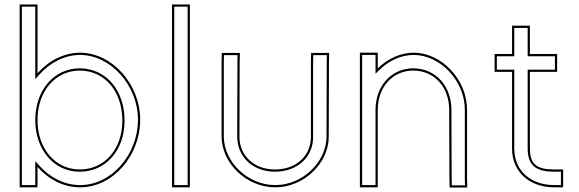

<svg xmlns="http://www.w3.org/2000/svg" viewBox="-20 -819 2595 860"><path d="M68 -281V-20V20H148V-20V-71.2C197.4 -15.5 265.2 20 338 20C338.5 20 339 20 339.5 20C486 20 608 -122.3 608 -282.9C608 -441.1 482.4 -583 338 -583C265.5 -582.5 197.6 -546.8 148 -490.9V-759V-799H68V-759ZM148 -281C148 -412 229 -503 338 -503C449.3 -502 528 -410 528 -278.6C528 -148.9 446.3 -60 338 -60C337.4 -60 336.8 -60 336.3 -60C229.1 -60 148 -151.7 148 -281ZM78 10V-789H138V-464.5L155.5 -484.2C203.5 -538.4 269 -572.5 338 -573C475.8 -573 598 -436.4 598 -282.9C598 -126.8 479.2 10 339.5 10C339 10 338.7 10 338 10C268.5 10 203.3 -23.9 155.5 -77.8L138 -97.5V10ZM138 -281C138 -147.6 222.5 -50 336.3 -50C336.8 -50 337.5 -50 338 -50C452.6 -50 538 -144.7 538 -278.6C538 -414 456 -511.9 338 -513C222.5 -513 138 -416.1 138 -281Z M750.5 -759V-20V20H830.5V-20V-759V-799H750.5ZM760.5 10V-789H820.5V10Z M972.5 -543V-207C973.5 -85 1086.5 20 1212.5 20C1213.1 20 1213.7 20 1214.2 20C1340.5 20 1452.5 -87.6 1452.5 -207L1453.5 -542L1454.5 -582H1373.5L1372.5 -543V-207C1373.5 -121 1306.5 -60 1212.5 -60C1211.8 -60 1211 -60 1210.3 -60C1118.4 -60 1052.5 -121.7 1052.5 -207L1053.5 -542L1054.5 -582H973.5ZM982.5 -542.9 983.2 -572H1044.2L1043.5 -542.1L1042.5 -207C1042.5 -115.8 1113.7 -50 1210.3 -50C1211 -50 1211.9 -50 1212.6 -50C1311 -50 1383.6 -115 1382.5 -207.1V-542.9L1383.2 -572H1444.2L1443.5 -542.1L1442.5 -207C1442.5 -93.6 1335.2 10 1214.2 10C1213.6 10 1213.2 10 1212.5 10C1091.7 10 983.4 -91.2 982.5 -207Z M1672 -512.6V-543V-583H1592V-543V-326V-286V-20V20H1672V-20V-286V-326C1672 -430 1739 -503 1832 -503C1925 -502 1992 -430 1992 -326L1993 -19L1994 21H2073L2072 -20V-326C2073 -461 1959 -583 1832 -583C1772.4 -582.5 1715.4 -555.4 1672 -512.6ZM1679 -505.4C1720.9 -546.7 1775.6 -572.6 1832 -573C1952.7 -573 2063 -455.9 2062 -326V-19.9L2062.8 11H2003.8L2003 -19.1L2002 -326C2002 -434.6 1931.1 -511.9 1832.1 -513C1732.9 -513 1662 -434.5 1662 -326V10H1602V-573H1662V-488.6Z M2353.5 -497H2435.5H2475.5V-577H2435.5H2353.5V-664V-704H2273.5V-664V-577H2235.5H2195.5V-497H2235.5H2273.5V-152C2274.5 -48 2352.5 20 2462.5 20H2502.5V-60H2462.5C2382.5 -60 2354.5 -84 2353.5 -152ZM2343.5 -507V-151.9C2344.6 -78.6 2379.5 -50 2462.5 -50H2492.5V10H2462.5C2356.9 10 2284.4 -54.2 2283.5 -152V-507H2205.5V-567H2283.5V-694H2343.5V-567H2465.5V-507Z"/></svg>

Font: Nordica Advanced
Style: RegularOL
Weight: 300
Version: Version 1.07